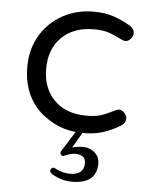

<svg xmlns="http://www.w3.org/2000/svg" viewBox="-52 -546 625 800"><g transform="rotate(5 260.5 -146.0)"><path d="M278.3 210.9Q381.8 210.9 381.8 126Q381.8 98.6 362.3 81.1Q341.8 62.5 311.5 62.5Q295.9 62.5 281.2 65.4L267.6 68.4L304.7 4.9H308.6Q355.5 4.9 392.6 -7.3Q429.7 -19.5 463.9 -41Q481.4 -52.7 481.4 -71.3Q481.4 -74.2 480.5 -77.1Q479.5 -80.1 478.5 -83Q475.6 -89.8 469.7 -95.7Q460 -105.5 449.2 -105.5Q441.4 -105.5 430.7 -99.6Q395.5 -82 372.6 -75.2Q349.6 -68.4 315.4 -68.4Q229.5 -68.4 180.2 -117.7Q130.9 -167 130.9 -249Q130.9 -332 180.7 -380.9Q230.5 -429.7 315.4 -429.7Q349.6 -429.7 373 -422.9Q395.5 -416 430.7 -398.4Q441.4 -392.6 450.2 -392.6Q460.9 -392.6 470.7 -403.3Q481.4 -415 481.4 -426.8Q481.4 -436.5 478 -441.9Q474.6 -447.3 471.7 -450.2Q467.8 -454.1 463.9 -457Q427.7 -478.5 391.6 -490.7Q355.5 -502.9 307.6 -502.9Q237.3 -502.9 179.7 -471.7Q122.1 -440.4 87.9 -384.8Q51.8 -326.2 51.8 -249Q51.8 -146.5 111.3 -79.1Q131.8 -56.6 159.2 -39.1Q206.1 -6.8 266.6 2L276.4 2.9L224.6 85Q220.7 90.8 220.7 94.7Q220.7 98.6 221.7 99.6Q222.7 101.6 225.6 104.5Q228.5 107.4 231.4 107.4Q235.4 107.4 240.2 104.5Q265.6 93.8 284.2 93.8Q304.7 93.8 317.4 104.5Q326.2 114.3 326.2 128.9Q326.2 151.4 313.5 164.1Q298.8 178.7 268.1 178.7Q237.3 178.7 205.1 162.1Q200.2 160.2 198.2 159.2Q184.6 161.1 184.6 173.8Q184.6 178.7 193.4 186.5Q234.4 210.9 278.3 210.9Z"/></g></svg>

Font: FakePearl
Style: Light
Weight: 350
Version: Version 1.2